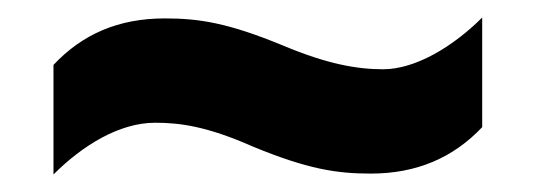

<svg xmlns="http://www.w3.org/2000/svg" viewBox="-20 -513 612 219"><path d="M268 -346C331 -320 364 -315 403 -315C455 -315 497 -333 530 -368V-493C497 -460 454 -434 417 -434C387 -434 353 -440 303 -461C240 -487 207 -492 168 -492C115 -492 74 -474 41 -439V-314C74 -347 116 -373 157 -373C185 -373 216 -369 268 -346Z"/></svg>

Font: Noto Sans Tamil UI ExtraBold
Style: Regular
Weight: 800
Designer: Jelle Bosma - Monotype Design Team
Foundry: Monotype Imaging Inc.
Version: Version 2.004